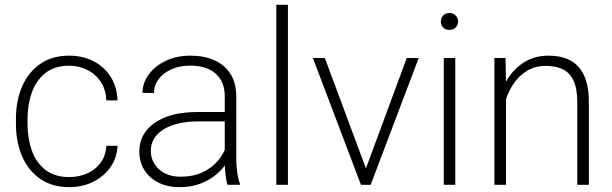

<svg xmlns="http://www.w3.org/2000/svg" viewBox="-20 -770 2550 800"><path d="M269 9.8Q196.8 9.8 147.2 -24.9Q97.7 -59.6 72 -119.1Q46.4 -178.7 46.4 -253.9V-274.4Q46.4 -350.1 72 -409.4Q97.7 -468.8 147.2 -503.4Q196.8 -538.1 268.1 -538.1Q323.2 -538.1 367.9 -515.9Q412.6 -493.7 439.9 -451.9Q467.3 -410.2 469.7 -351.6H423.3Q420.9 -397.5 399.4 -429.7Q377.9 -461.9 343.5 -479Q309.1 -496.1 268.1 -496.1Q207 -496.1 168.7 -465.3Q130.4 -434.6 112.5 -384.3Q94.7 -334 94.7 -274.4V-253.9Q94.7 -194.3 112.3 -143.8Q129.9 -93.3 168.5 -62.7Q207 -32.2 269 -32.2Q307.1 -32.2 341.3 -46.6Q375.5 -61 397.9 -90.1Q420.4 -119.1 423.3 -162.6H469.7Q467.3 -110.8 439.2 -72Q411.1 -33.2 366.7 -11.7Q322.3 9.8 269 9.8Z M916.5 -368.7Q916.5 -428.7 879.2 -462.6Q841.8 -496.6 772 -496.6Q729 -496.6 694.8 -481.4Q660.6 -466.3 641.1 -440.4Q621.6 -414.6 621.6 -382.3L573.7 -383.3Q573.7 -423.3 599.1 -458.7Q624.5 -494.1 669.7 -516.1Q714.8 -538.1 773.9 -538.1Q829.6 -538.1 872.6 -519.3Q915.5 -500.5 939.9 -462.6Q964.4 -424.8 964.4 -367.7V-109.4Q964.4 -81.5 968.3 -52.5Q972.2 -23.4 979.5 -5.4V0H927.7Q922.4 -18.1 919.4 -44.7Q916.5 -71.3 916.5 -96.2ZM929.2 -264.2H808.1Q714.4 -264.2 661.4 -230.7Q608.4 -197.3 608.4 -141.1Q608.4 -96.2 642.3 -64.9Q676.3 -33.7 732.9 -33.7Q783.7 -33.7 823 -51.8Q862.3 -69.8 888.2 -100.6Q914.1 -131.3 925.3 -169.4L945.8 -138.7Q938.5 -113.8 921.4 -87.6Q904.3 -61.5 877 -39.6Q849.6 -17.6 812.5 -3.9Q775.4 9.8 728.5 9.8Q677.7 9.8 639.9 -9.3Q602.1 -28.3 581.3 -62Q560.5 -95.7 560.5 -138.2Q560.5 -213.9 625 -258.5Q689.5 -303.2 802.2 -303.2H929.2Z M1179.7 0H1131.3V-750H1179.7Z M1674.8 -528.3H1724.6L1524.4 0H1487.3L1497.1 -47.9ZM1512.7 -46.9 1521.5 0H1483.9L1283.7 -528.3H1333.5Z M1852.5 -715.8Q1868.7 -715.8 1878.7 -705.3Q1888.7 -694.8 1888.7 -680.2Q1888.7 -665.5 1878.7 -655.5Q1868.7 -645.5 1852.5 -645.5Q1835.9 -645.5 1826.4 -655.5Q1816.9 -665.5 1816.9 -680.2Q1816.9 -694.8 1826.4 -705.3Q1835.9 -715.8 1852.5 -715.8ZM1877 0H1829.1V-528.3H1877Z M2088.4 0H2040V-528.3H2086.4L2088.4 -415.5ZM2056.2 -320.3Q2061 -379.4 2087.9 -428.7Q2114.7 -478 2159.9 -508.1Q2205.1 -538.1 2265.1 -538.1Q2318.4 -538.1 2355.7 -518.6Q2393.1 -499 2413.3 -456.1Q2433.6 -413.1 2433.6 -343.3V0H2385.3V-343.8Q2385.3 -402.3 2369.1 -435.3Q2353 -468.3 2323.7 -481.9Q2294.4 -495.6 2254.9 -495.6Q2210.4 -495.6 2177.7 -476.1Q2145 -456.5 2123.3 -426Q2101.6 -395.5 2090.3 -362.1Q2079.1 -328.6 2078.1 -301.3Z"/></svg>

Font: Heebo ExtraLight
Style: Regular
Weight: 250
Designer: Oded Ezer
Foundry: Ezer Type House
Version: Version 3.100